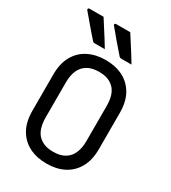

<svg xmlns="http://www.w3.org/2000/svg" viewBox="-228 -1058 1057 1190"><g transform="rotate(30 300.0 -462.5)"><path d="M153 -945Q173 -914 190 -887Q207 -860 224.5 -833Q242 -806 260 -775Q249 -775 238.5 -775Q228 -775 216 -775Q204 -775 187 -775Q181 -775 177 -777.5Q173 -780 171 -783Q147 -810 131.5 -828Q116 -846 103.5 -861Q91 -876 77 -892.5Q63 -909 45 -930Q41 -935 43.5 -940Q46 -945 52 -945Q72 -945 85.5 -945Q99 -945 114.5 -945Q130 -945 153 -945ZM344 -945Q364 -914 381 -887Q398 -860 415.5 -833Q433 -806 451 -775Q440 -775 429.5 -775Q419 -775 407 -775Q395 -775 378 -775Q372 -775 367.5 -777.5Q363 -780 361 -783Q338 -810 322 -828Q306 -846 293.5 -861Q281 -876 267.5 -892.5Q254 -909 236 -930Q232 -935 234 -940Q236 -945 242 -945Q263 -945 276.5 -945Q290 -945 305.5 -945Q321 -945 344 -945ZM300 -720Q370 -720 423.5 -693Q477 -666 507.5 -612.5Q538 -559 538 -479V-221Q538 -141 507.5 -87.5Q477 -34 424 -7Q371 20 301 20Q230 20 176.5 -7Q123 -34 92.5 -87.5Q62 -141 62 -221V-479Q62 -559 92.5 -612.5Q123 -666 176.5 -693Q230 -720 300 -720ZM154 -224Q154 -186 163.5 -154Q173 -122 194 -101Q212 -84 237 -74Q262 -64 300 -64Q350 -64 382.5 -83.5Q415 -103 430.5 -139Q446 -175 446 -224V-476Q446 -502 442 -525Q438 -548 429 -567Q420 -586 406 -599Q388 -617 363 -626.5Q338 -636 300 -636Q250 -636 217.5 -616.5Q185 -597 169.5 -561.5Q154 -526 154 -476Z"/></g></svg>

Font: Rec Mono Linear
Style: Regular
Weight: 400
Monospace: yes
Version: Version 1.085; ttfautohint (v1.8.4.7-5d5b)